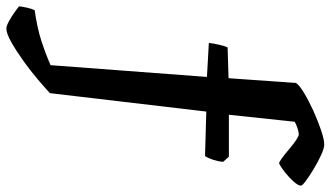

<svg xmlns="http://www.w3.org/2000/svg" viewBox="-316 -602 1040 604"><g transform="rotate(90 204.0 -300.0)"><path d="M-8 200Q-16 200 -30 192.5Q-44 185 -57.5 175.5Q-71 166 -78 160Q-77 148 -73.5 133.5Q-70 119 -66 111Q-10 103 30 90Q70 77 107 61L144 -431L37 -437Q39 -453 43 -470.5Q47 -488 51 -496L148 -499L163 -711Q169 -721 193.5 -736Q218 -751 250 -765.5Q282 -780 311.5 -790Q341 -800 357 -800Q368 -800 389 -790.5Q410 -781 432.5 -767.5Q455 -754 470.5 -742.5Q486 -731 486 -727Q486 -718 473 -703.5Q460 -689 443.5 -676Q427 -663 416 -658Q412 -658 399.5 -667Q387 -676 372 -689Q357 -702 343.5 -711Q330 -720 324 -720Q322 -720 315 -718.5Q308 -717 300 -714Q292 -711 285 -707L263 -500H395L411 -482Q410 -467 405 -451.5Q400 -436 393 -425L253 -429L195 63Q180 77 152.5 100.5Q125 124 93.5 146.5Q62 169 34.5 184.5Q7 200 -8 200Z"/></g></svg>

Font: Texturina Medium 12pt ExtraBold
Style: Regular
Weight: 800
Version: Version 1.002